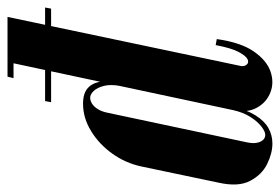

<svg xmlns="http://www.w3.org/2000/svg" viewBox="-147 -602 745 511"><g transform="rotate(-90 225.5 -346.5)"><path d="M461 -599H212L209 -583H458ZM306 -81 436 -699H316L188 -99Q180 -62 194 -36Q208 -10 234.5 0.5Q261 11 290.5 1Q320 -9 344 -43.5Q368 -78 377 -142L361 -145Q353 -103 342.5 -83.5Q332 -64 323 -60Q314 -56 308.5 -63Q303 -70 306 -81ZM322 -683 326 -699H277L273 -683ZM252 -398 188 -99Q182 -72 170 -53Q158 -34 144.5 -23.5Q131 -13 122 -13Q114 -13 108.5 -19Q103 -25 101 -35.5Q99 -46 102 -61L181 -433Q184 -448 190.5 -458.5Q197 -469 205 -474Q213 -479 221 -479Q230 -479 239 -469.5Q248 -460 252.5 -442Q257 -424 252 -398ZM198 -102 260 -392Q267 -425 264 -448.5Q261 -472 247 -485Q233 -498 205 -498Q167 -498 132 -476.5Q97 -455 72 -420Q47 -385 38 -343L-5 -138Q-17 -85 -0.5 -53.5Q16 -22 44.5 -8Q73 6 99 6Q121 6 140 -4.5Q159 -15 174 -39Q189 -63 198 -102Z"/></g></svg>

Font: Emberly Black
Style: Italic
Weight: 900
Italic angle: -12°
Designer: Rajesh Rajput
Foundry: Rajesh Rajput
Version: Version 1.000